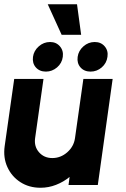

<svg xmlns="http://www.w3.org/2000/svg" viewBox="-27 -872 592 905"><path d="M-5 -183 40 -500H178L138.5 -221Q133 -181.5 157 -154.2Q181 -127 219.5 -127Q259 -127 290 -154.2Q321 -181.5 326.5 -221L366 -500H504L434 0H296L301 -38Q272.5 -14.5 237.2 -0.8Q202 13 164 13Q110 13 69 -13.5Q28 -40 7.8 -84.5Q-12.5 -129 -5 -183ZM189.5 -534.5Q159.5 -534.5 142 -554.2Q124.5 -574 128.5 -604Q132.5 -633 155.8 -653.5Q179 -674 209 -674Q238 -674 255.5 -653.5Q273 -633 269 -604Q265 -574 241.8 -554.2Q218.5 -534.5 189.5 -534.5ZM400 -534.5Q370 -534.5 352.5 -554.2Q335 -574 339 -604Q343 -633 366.2 -653.5Q389.5 -674 419.5 -674Q449 -674 466.5 -653.5Q484 -633 479.5 -604Q475.5 -574 452.5 -554.2Q429.5 -534.5 400 -534.5ZM198 -852H336L355.5 -708H263.5Z"/></svg>

Font: Urbanist ExtraBold
Style: Italic
Weight: 800
Italic angle: -8°
Designer: Corey Hu
Foundry: Corey Hu
Version: Version 1.321; ttfautohint (v1.8.4.7-5d5b)